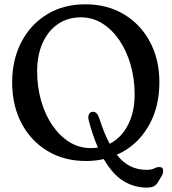

<svg xmlns="http://www.w3.org/2000/svg" viewBox="-20 -733 797 892"><path d="M376 -713Q478.5 -713 556 -666.5Q633.5 -620 677 -538Q720.5 -456 720.5 -350.5Q720.5 -231 667.2 -142.5Q614 -54 522.5 -14Q552.5 23.5 586.5 39.8Q620.5 56 659 56Q684.5 56 696.5 49.5Q708.5 43 720 43Q738 43 738 60Q738 65.5 736.8 71.2Q735.5 77 730.5 85.5L716.5 109Q708 124.5 696.5 131.5Q685 138.5 660.5 138.5Q603.5 138.5 553.2 107.8Q503 77 462 6Q422.5 15 379.5 15Q277.5 15 200.2 -31.8Q123 -78.5 79.8 -160.8Q36.5 -243 36.5 -350.5Q36.5 -455.5 79.2 -537.5Q122 -619.5 198.2 -666.2Q274.5 -713 376 -713ZM392.5 -172.5Q388 -189.5 392.8 -201Q397.5 -212.5 410 -213.5Q431 -216 442 -181Q464 -112.5 489.5 -65Q543 -92 574.2 -151.8Q605.5 -211.5 605.5 -295.5Q605.5 -367 587 -431.5Q568.5 -496 534.8 -545.8Q501 -595.5 455.5 -624Q410 -652.5 356 -652.5Q295 -652.5 249.2 -621.2Q203.5 -590 178 -533.5Q152.5 -477 152.5 -402Q152.5 -329.5 171 -265Q189.5 -200.5 223.2 -151Q257 -101.5 302.2 -73.2Q347.5 -45 401.5 -45Q418.5 -45 435 -47.5Q411 -102 392.5 -172.5Z"/></svg>

Font: Fraunces 72pt SuperSoft
Style: Regular
Weight: 400
Version: Version 1.000;[b76b70a41]